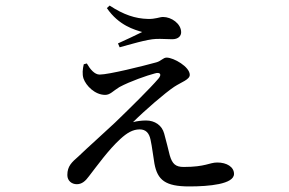

<svg xmlns="http://www.w3.org/2000/svg" viewBox="-20 -619 1040 690"><path d="M281 -388C277 -371 275 -353 280 -337C289 -311 321 -278 358 -278C376 -278 386 -292 409 -306C448 -327 509 -348 536 -355C555 -361 563 -352 549 -336C519 -301 449 -232 393 -178C356 -143 293 -87 262 -57C238 -36 222 -22 222 10C222 31 238 43 256 43C274 43 287 32 300 14C328 -22 370 -81 413 -120C436 -141 457 -154 482 -154C504 -154 516 -141 521 -117C527 -90 530 -59 535 -31C546 28 574 51 660 51C731 51 821 43 821 6C821 -19 795 -35 761 -35C732 -35 719 -19 640 -19C611 -19 599 -30 590 -61C585 -81 577 -114 570 -139C562 -169 536 -186 505 -186C491 -186 472 -184 458 -180C500 -222 573 -285 606 -307C632 -324 662 -333 662 -350C662 -379 604 -412 579 -412C566 -412 560 -400 542 -395C495 -382 371 -351 338 -351C320 -351 304 -370 292 -391ZM491 -504C469 -493 435 -477 404 -463L410 -449C443 -458 509 -478 540 -479C560 -480 577 -478 599 -478C621 -478 631 -490 631 -503C631 -534 596 -558 566 -558C553 -558 539 -550 511 -551C467 -552 424 -566 374 -599L364 -590C407 -527 464 -512 491 -504Z"/></svg>

Font: Noto Serif SC Medium
Style: Regular
Weight: 500
Designer: Ryoko NISHIZUKA 西塚涼子 (kana & ideographs); Frank Grießhammer (Latin, Greek & Cyrillic); Wenlong ZHANG 张文龙 (bopomofo); San
Foundry: Adobe Systems Incorporated
Version: Version 1.001;PS 1.001;hotconv 16.6.54;makeotf.lib2.5.65590